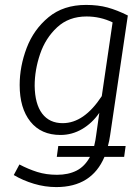

<svg xmlns="http://www.w3.org/2000/svg" viewBox="-20 -554 546 781"><path d="M419 40H491L485 84H405Q353 207 209 207Q163 207 118 193.5Q73 180 36 158L59 115Q95 134 131.5 145.5Q168 157 212 157Q258 157 291.5 140Q325 123 346 84H211L217 40H363Q369 15 371 -3L384 -95Q355 -53 314 -29Q273 -5 226 -5Q147 -5 103.5 -59.5Q60 -114 60 -208Q60 -284 88.5 -359Q117 -434 177.5 -484Q238 -534 330 -534Q379 -534 417.5 -523.5Q456 -513 500 -491L428 -4Q425 18 419 40ZM394 -163 438 -463Q388 -487 332 -487Q260 -487 212.5 -443Q165 -399 143 -334Q121 -269 121 -205Q122 -131 151.5 -92Q181 -53 235 -53Q322 -53 394 -163Z"/></svg>

Font: FiraGO Light
Style: Italic
Weight: 300
Italic angle: -8°
Designer: bBox Type GmbH
Foundry: bBox Type GmbH
Version: Version 1.001